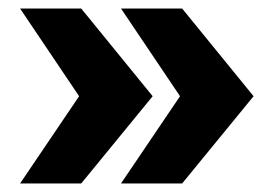

<svg xmlns="http://www.w3.org/2000/svg" viewBox="-20 -548 635 449"><path d="M406 -528H263L401 -323L263 -119H406L573 -323ZM170 -528H27L165 -323L27 -119H170L337 -323Z"/></svg>

Font: Archivo Black
Style: Regular
Weight: 900
Designer: Hector Gatti
Foundry: Omnibus-Type
Version: Version 2.001